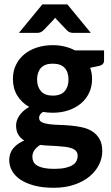

<svg xmlns="http://www.w3.org/2000/svg" viewBox="-20 -703 514 892"><path d="M22.9 0ZM225.1 -493.2Q254.4 -493.2 280.5 -486.8Q306.6 -480.5 328.6 -468.8H463.4V-422.4Q463.4 -411.6 457.3 -405.3Q451.2 -398.9 437 -396L398.9 -388.2Q407.7 -363.8 407.7 -336.4Q407.7 -300.3 393.8 -271.2Q379.9 -242.2 355.2 -221.7Q330.6 -201.2 297.1 -190.2Q263.7 -179.2 225.1 -179.2Q213.4 -179.2 202.1 -180.2Q190.9 -181.2 179.7 -183.1Q161.6 -171.4 161.6 -155.8Q161.6 -141.6 174.3 -135.3Q187 -128.9 207.5 -126.2Q228 -123.5 254.4 -122.8Q280.8 -122.1 308.3 -119.6Q335.9 -117.2 362.3 -111.3Q388.7 -105.5 409.2 -92.3Q429.7 -79.1 442.4 -57.1Q455.1 -35.2 455.1 -0.5Q455.1 31.7 439.9 62.3Q424.8 92.8 396 116.7Q367.2 140.6 325.2 155Q283.2 169.4 229.5 169.4Q176.8 169.4 137.7 158.7Q98.6 147.9 73.2 130.4Q47.9 112.8 35.4 89.6Q22.9 66.4 22.9 41.5Q22.9 8.8 41.5 -13.9Q60.1 -36.6 92.8 -50.3Q75.7 -60.1 65.2 -77.1Q54.7 -94.2 54.7 -120.6Q54.7 -131.3 58.3 -142.8Q62 -154.3 69.8 -165.8Q77.6 -177.2 88.9 -187.5Q100.1 -197.8 115.7 -206.1Q80.6 -226.1 60.3 -259Q40 -292 40 -336.4Q40 -372.6 54.2 -401.6Q68.4 -430.7 93 -450.9Q117.7 -471.2 151.6 -482.2Q185.5 -493.2 225.1 -493.2ZM340.8 20.5Q340.8 7.3 333.5 -1Q326.2 -9.3 313.5 -13.9Q300.8 -18.6 283.7 -20.8Q266.6 -22.9 247.3 -24.2Q228 -25.4 207.3 -26.4Q186.5 -27.3 166.5 -29.8Q150.4 -19.5 140.4 -5.9Q130.4 7.8 130.4 25.9Q130.4 38.1 135.5 48.3Q140.6 58.6 152.3 65.9Q164.1 73.2 183.6 77.4Q203.1 81.5 231.9 81.5Q262.2 81.5 283 76.9Q303.7 72.3 316.7 64.2Q329.6 56.2 335.2 44.9Q340.8 33.7 340.8 20.5ZM225.1 -258.8Q262.7 -258.8 280.5 -279.3Q298.3 -299.8 298.3 -333.5Q298.3 -367.7 280.5 -387.5Q262.7 -407.2 225.1 -407.2Q188 -407.2 170.2 -387.5Q152.3 -367.7 152.3 -333.5Q152.3 -300.3 170.2 -279.5Q188 -258.8 225.1 -258.8ZM401.9 -550.3H319.3Q312 -550.3 304.9 -552.7Q297.9 -555.2 290.5 -562.5L247.1 -608.4Q244.6 -610.8 241.7 -613.8Q238.8 -616.7 236.3 -620.6L226.6 -608.9L182.1 -562.5Q175.8 -556.2 168.5 -553.2Q161.1 -550.3 153.8 -550.3H67.9L176.8 -682.6H293Z"/></svg>

Font: Carlito
Style: Bold
Weight: 700
Designer: Lukasz Dziedzic
Foundry: tyPoland Lukasz Dziedzic
Version: Version 1.104